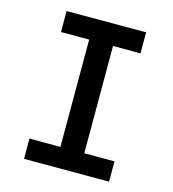

<svg xmlns="http://www.w3.org/2000/svg" viewBox="-108 -815 816 905"><g transform="rotate(15 300.0 -362.5)"><path d="M92 -99H243V-622.5H105.5V-725H493.5V-622.5H359.5V-99H507V0H92Z"/></g></svg>

Font: JuliaMono SemiBold
Style: Regular
Weight: 600
Monospace: yes
Designer: cormullion
Foundry: corm
Version: Version 0.055; ttfautohint (v1.8.4)